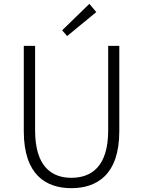

<svg xmlns="http://www.w3.org/2000/svg" viewBox="-20 -968 745 1001"><path d="M352 13C483 13 602 -55 602 -284V-729H544V-288C544 -98 455 -41 352 -41C251 -41 163 -98 163 -288V-729H104V-284C104 -55 221 13 352 13ZM330 -780 482 -905 446 -948 304 -810Z"/></svg>

Font: Noto Sans SC Light
Style: Regular
Weight: 300
Designer: Ryoko NISHIZUKA 西塚涼子 (kana, bopomofo & ideographs); Paul D. Hunt (Latin, Greek & Cyrillic); Sandoll Communications 산돌커뮤니
Foundry: Adobe
Version: Version 2.004;hotconv 1.0.118;makeotfexe 2.5.65603